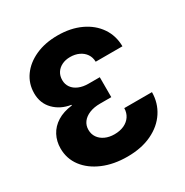

<svg xmlns="http://www.w3.org/2000/svg" viewBox="-171 -877 989 1026"><g transform="rotate(-30 323.5 -364.0)"><path d="M324.2 10.3Q239.7 10.3 174.3 -17.6Q108.9 -45.4 72 -94.2Q35.2 -143.1 35.2 -206.1Q35.2 -250 54.2 -286.1Q73.2 -322.3 110.6 -345.7Q147.9 -369.1 202.6 -375.5V-379.4Q140.1 -389.2 100.3 -429.7Q60.5 -470.2 60.5 -531.7Q60.5 -591.3 93.8 -637.7Q127 -684.1 186 -710.9Q245.1 -737.8 322.8 -737.8Q402.8 -737.8 464.1 -709.2Q525.4 -680.7 559.8 -630.1Q594.2 -579.6 594.7 -514.2H429.7Q429.2 -541.5 415.3 -561.8Q401.4 -582 377.4 -593.3Q353.5 -604.5 323.2 -604.5Q294.4 -604.5 272.2 -593.5Q250 -582.5 237.8 -563.2Q225.6 -543.9 225.6 -518.1Q225.6 -492.2 239.5 -472.7Q253.4 -453.1 278.8 -442.4Q304.2 -431.6 337.9 -431.6H407.2V-308.6H337.9Q300.3 -308.6 272.2 -297.1Q244.1 -285.6 229 -265.4Q213.9 -245.1 213.9 -218.3Q213.9 -191.4 227.8 -171.1Q241.7 -150.9 266.6 -139.4Q291.5 -127.9 323.7 -127.9Q357.4 -127.9 383.1 -139.6Q408.7 -151.4 423.1 -172.9Q437.5 -194.3 438 -223.1H608.9Q608.4 -156.7 573.7 -103.8Q539.1 -50.8 475.3 -20.3Q411.6 10.3 324.2 10.3Z"/></g></svg>

Font: Inter 20pt ExtraBold
Style: Regular
Weight: 800
Version: Version 4.001;git-66647c0bb